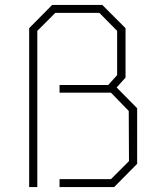

<svg xmlns="http://www.w3.org/2000/svg" viewBox="-20 -757 648 777"><path d="M98 0V-643L191 -737H394L488 -643V-443L452 -403L535 -319V-94L442 0H221V-32H429L502 -105L501 -308L429 -382H221V-413H418L454 -453V-632L382 -705H204L131 -632V0Z"/></svg>

Font: Tomorrow ExtraLight
Style: Regular
Weight: 275
Designer: Tony de Marco, Monica Rizzolli
Foundry: Just in Type
Version: Version 2.002